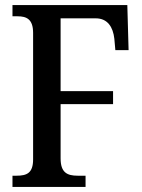

<svg xmlns="http://www.w3.org/2000/svg" viewBox="-20 -734 559 754"><path d="M29 0H316V-44H285C244 -44 218 -56 218 -112V-325H424V-376H218V-662H356C403 -662 424 -627 429 -582L433 -537H485L480 -714H29V-670H49C84 -670 110 -659 110 -605V-108C110 -54 85 -44 45 -44H29Z"/></svg>

Font: Noto Serif Hebrew Condensed Medium
Style: Regular
Weight: 500
Width: 3
Designer: Monotype Design Team
Foundry: Monotype Imaging Inc.
Version: Version 2.004